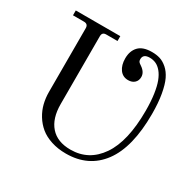

<svg xmlns="http://www.w3.org/2000/svg" viewBox="-161 -897 1101 1087"><g transform="rotate(30 390.0 -353.0)"><path d="M333 -711.9V-680.2H259.8Q245.6 -680.2 239.3 -673.6Q232.9 -667 232.9 -652.8V-210Q232.9 -116.7 278.1 -65.4Q323.2 -14.2 409.2 -14.2Q528.8 -14.2 598.9 -116.2Q668.9 -218.3 668.9 -418Q668.9 -478 662.1 -524.9Q655.3 -571.8 643.6 -602.5Q631.8 -633.3 615.2 -653.1Q598.6 -672.9 579.8 -681.4Q561 -689.9 539.1 -689.9Q496.1 -689.9 496.1 -655.8Q496.1 -645 500.2 -639.4Q504.4 -633.8 518.1 -625Q551.8 -602.1 551.8 -570.8Q551.8 -546.9 536.4 -532.5Q521 -518.1 495.1 -518.1Q460 -518.1 439.9 -545.7Q419.9 -573.2 419.9 -617.2Q419.9 -666 447.5 -695.1Q475.1 -724.1 534.2 -724.1Q563.5 -724.1 587.2 -716.8Q610.8 -709.5 634.3 -689Q657.7 -668.5 673.6 -635.5Q689.5 -602.5 699.2 -547.6Q709 -492.7 709 -419.9Q709 -202.1 627.2 -92Q545.4 18.1 397.9 18.1Q345.2 18.1 301.8 3.9Q258.3 -10.3 229 -34.4Q199.7 -58.6 179.4 -91.6Q159.2 -124.5 150.1 -160.9Q141.1 -197.3 141.1 -236.8V-652.8Q141.1 -680.2 113.8 -680.2H42V-711.9Z"/></g></svg>

Font: Flanker Steampunk
Style: Regular
Weight: 400
Designer: Alexey Kryukov, Leonardo Di Lena
Foundry: Alexey Kryukov, Leonardo Di Lena
Version: 1.210